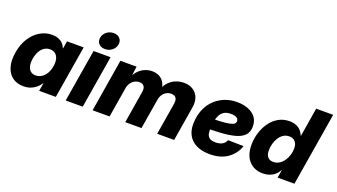

<svg xmlns="http://www.w3.org/2000/svg" viewBox="-64 -1262 3139 1791"><g transform="rotate(20 1505.5 -366.0)"><path d="M204.1 10.7Q138.2 10.7 93.5 -22.5Q48.8 -55.7 31 -116.7Q13.2 -177.7 27.3 -261.7Q41 -344.7 79.8 -405.5Q118.7 -466.3 174.1 -499.5Q229.5 -532.7 293 -532.7Q328.6 -532.7 355.5 -522.5Q382.3 -512.2 400.6 -493.7Q418.9 -475.1 428.7 -449.2H431.6L443.4 -522.5H608.9L522.5 0H357.4L370.6 -79.1H367.7Q350.6 -51.3 325.9 -31.2Q301.3 -11.2 270.5 -0.2Q239.7 10.7 204.1 10.7ZM275.9 -123.5Q308.1 -123.5 334.7 -140.6Q361.3 -157.7 379.6 -188.7Q397.9 -219.7 404.8 -261.7Q411.6 -303.7 403.6 -334.5Q395.5 -365.2 374.5 -382.1Q353.5 -398.9 321.8 -398.9Q290.5 -398.9 265.1 -382.3Q239.7 -365.7 222.7 -335Q205.6 -304.2 198.2 -261.7Q191.4 -219.2 198.2 -188.2Q205.1 -157.2 225.1 -140.4Q245.1 -123.5 275.9 -123.5Z M620.6 0 707 -522.5H876L789.6 0ZM799.3 -575.7Q759.8 -575.7 738 -599.6Q716.3 -623.5 722.2 -660.2Q728 -696.3 758.1 -720.2Q788.1 -744.1 827.6 -744.1Q867.2 -744.1 889.2 -720.2Q911.1 -696.3 905.3 -660.2Q899.4 -623.5 869.4 -599.6Q839.4 -575.7 799.3 -575.7Z M887.7 0 973.6 -522.5H1134.3L1117.2 -397.5L1106.9 -402.8Q1127.4 -449.7 1156.2 -478Q1185.1 -506.3 1218.8 -519.5Q1252.4 -532.7 1286.6 -532.7Q1328.1 -532.7 1359.4 -515.9Q1390.6 -499 1408.2 -467Q1425.8 -435.1 1425.8 -389.2L1411.1 -399.9Q1428.7 -445.8 1458.5 -475.1Q1488.3 -504.4 1525.6 -518.6Q1563 -532.7 1602.5 -532.7Q1655.3 -532.7 1692.6 -509.3Q1730 -485.8 1746.8 -443.4Q1763.7 -400.9 1753.9 -343.3L1697.3 0H1528.8L1581.1 -316.9Q1585.4 -344.2 1579.8 -361.8Q1574.2 -379.4 1560.1 -387.7Q1545.9 -396 1525.9 -396Q1499.5 -396 1477.8 -383.8Q1456.1 -371.6 1441.9 -350.6Q1427.7 -329.6 1423.3 -303.2L1373 0H1211.9L1264.2 -318.8Q1270.5 -356.9 1255.6 -376.5Q1240.7 -396 1209.5 -396Q1184.6 -396 1162.6 -384Q1140.6 -372.1 1125.7 -350.3Q1110.8 -328.6 1106 -300.3L1056.2 0Z M2052.7 11.7Q1973.1 11.7 1916.7 -16.6Q1860.4 -44.9 1833.5 -100.6Q1806.6 -156.2 1815.4 -238.3Q1821.3 -304.2 1846.7 -358.4Q1872.1 -412.6 1914.1 -451.7Q1956.1 -490.7 2010.7 -512Q2065.4 -533.2 2130.9 -533.2Q2190.4 -533.2 2238.8 -514.9Q2287.1 -496.6 2315.7 -460.2Q2344.2 -423.8 2344.2 -368.7Q2344.2 -312 2311.8 -279.1Q2279.3 -246.1 2217.8 -230.5Q2156.2 -214.8 2068.8 -210.2Q1981.4 -205.6 1871.1 -205.6L1887.7 -307.1Q1982.9 -307.1 2042 -310.5Q2101.1 -314 2133.3 -320.8Q2165.5 -327.6 2177.2 -338.6Q2189 -349.6 2189 -364.7Q2189 -386.2 2169.4 -398.2Q2149.9 -410.2 2112.8 -410.2Q2070.8 -410.2 2045.2 -394Q2019.5 -377.9 2005.9 -351.3Q1992.2 -324.7 1986.8 -293.7Q1981.4 -262.7 1979 -232.9Q1976.1 -197.3 1980.7 -169.4Q1985.4 -141.6 2005.1 -126Q2024.9 -110.4 2066.4 -110.4Q2108.9 -110.4 2135 -126.7Q2161.1 -143.1 2170.9 -170.4L2325.7 -167Q2298.3 -86.4 2228.8 -37.4Q2159.2 11.7 2052.7 11.7Z M2580.1 10.7Q2492.2 10.7 2441.2 -46.6Q2390.1 -104 2390.1 -203.1Q2390.1 -264.2 2407.7 -322.8Q2425.3 -381.3 2459 -429Q2492.7 -476.6 2541 -504.6Q2589.4 -532.7 2650.4 -532.7Q2688.5 -532.7 2716.6 -521.2Q2744.6 -509.8 2763.7 -489Q2782.7 -468.3 2793.9 -440.4H2795.4L2842.3 -727.5H3011.2L2891.1 0H2724.1L2737.3 -78.6H2735.4Q2718.3 -47.9 2694.8 -28.3Q2671.4 -8.8 2642.3 1Q2613.3 10.7 2580.1 10.7ZM2633.8 -123.5Q2667.5 -123.5 2693.6 -139.9Q2719.7 -156.2 2738.5 -183.3Q2757.3 -210.4 2767.1 -242.9Q2776.9 -275.4 2776.9 -307.1Q2776.9 -350.1 2755.9 -374.5Q2734.9 -398.9 2697.3 -398.9Q2663.6 -398.9 2637.9 -382.1Q2612.3 -365.2 2595 -337.4Q2577.6 -309.6 2568.8 -276.9Q2560.1 -244.1 2560.1 -211.4Q2560.1 -169.4 2578.9 -146.5Q2597.7 -123.5 2633.8 -123.5Z"/></g></svg>

Font: Inter 28pt ExtraBold
Style: Italic
Weight: 800
Italic angle: -9.3988°
Designer: Rasmus Andersson
Foundry: rsms
Version: Version 4.001;git-66647c0bb